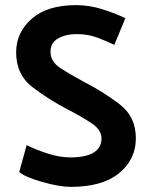

<svg xmlns="http://www.w3.org/2000/svg" viewBox="-20 -716 592 749"><path d="M84 -150Q115 -134 163 -118Q211 -102 254 -102Q315 -102 345.5 -121Q376 -140 376 -176Q376 -210 335.5 -236.5Q295 -263 246 -288Q174 -325 108 -375Q42 -425 43 -514Q44 -591 104.5 -643.5Q165 -696 277 -696Q328 -696 379 -680Q430 -664 469 -645L426 -541Q395 -556 359 -569.5Q323 -583 279 -583Q236 -583 206.5 -566Q177 -549 177 -514Q177 -476 215 -451Q253 -426 305 -398Q378 -361 444.5 -311Q511 -261 510 -174Q509 -93 444 -40Q379 13 256 13Q213 13 145.5 -6Q78 -25 55 -45Z"/></svg>

Font: Palanquin
Style: Bold
Weight: 700
Designer: Pria Ravichandran
Version: Version 1.0.4